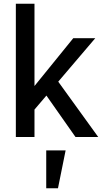

<svg xmlns="http://www.w3.org/2000/svg" viewBox="-20 -735 555 1030"><path d="M158 -139V-265L373 -530H491ZM65 0V-715H165V0ZM385 0 218 -238 283 -310 507 0ZM228 275V72H332L291 275Z"/></svg>

Font: Radio Canada Big
Style: Regular
Weight: 400
Designer: Étienne Aubert Bonn
Foundry: Coppers and Brasses
Version: Version 1.001